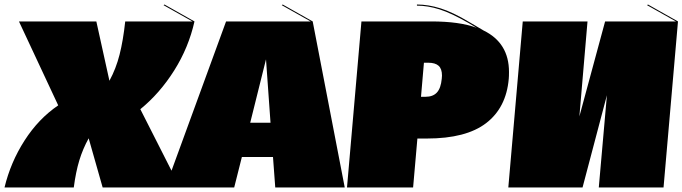

<svg xmlns="http://www.w3.org/2000/svg" viewBox="-82 -831 3025 851"><path d="M540 -347 716 0H373L311 -218Q285 -171 269.5 -120Q254 -69 245 0H-62Q-35 -112 27 -208.5Q89 -305 176 -364L2 -736H345L403 -473Q432 -526 448 -589Q464 -652 473 -736H771L643 -808L647 -811L780 -736Q754 -620 690 -518.5Q626 -417 540 -347Z M1128 -135H990L956 0H651L920 -736H1295L1167 -808L1171 -811L1304 -736L1446 0H1138ZM1117 -287 1097 -568 1027 -287Z M2174 -512Q2174 -492 2173 -482Q2162 -354 2073 -285.5Q1984 -217 1810 -217H1768L1749 0H1456L1520 -736H1829Q1955 -736 2030 -708L1993 -730Q1918 -773 1866 -789.5Q1814 -806 1766 -806V-811Q1816 -811 1870.5 -794Q1925 -777 2000 -732L2061 -696Q2174 -641 2174 -512ZM1876 -482Q1877 -487 1877 -496Q1877 -526 1862 -539.5Q1847 -553 1816 -553H1797L1784 -402H1804Q1837 -402 1854.5 -421Q1872 -440 1876 -482Z M2923 -736 2859 0H2572L2608 -409L2500 0H2171L2235 -736H2522L2486 -315L2600 -736H2914L2786 -808L2790 -811Z"/></svg>

Font: FFF_HK Layer Front
Style: Regular
Weight: 400
Italic angle: -5°
Designer: bBox Type GmbH
Foundry: bBox Type GmbH
Version: Version 0.002